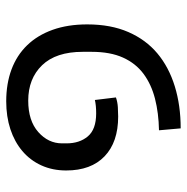

<svg xmlns="http://www.w3.org/2000/svg" viewBox="-12 -536 587 602"><g transform="rotate(-90 281.0 -234.5)"><path d="M174 -29Q228 -30 273 -41.5Q318 -53 351 -77.5Q384 -102 402 -142Q420 -182 420 -240V-268Q420 -352 378 -395.5Q336 -439 267 -439Q204 -439 168.5 -407.5Q133 -376 133 -333V-319Q133 -278 155 -252Q177 -226 227 -226Q252 -226 269 -230L277 -164Q263 -159 246.5 -158Q230 -157 217 -157Q137 -157 92.5 -199.5Q48 -242 48 -320Q48 -363 64 -398Q80 -433 109 -457.5Q138 -482 177.5 -495Q217 -508 265 -508Q320 -508 364.5 -491.5Q409 -475 440.5 -442.5Q472 -410 489 -362.5Q506 -315 506 -254Q506 -180 482 -125Q458 -70 415 -34Q372 2 312 20.5Q252 39 180 39Z"/></g></svg>

Font: IBM Plex Sans Thai
Style: Regular
Weight: 400
Designer: Mike Abbink, Paul van der Laan, Pieter van Rosmalen, Ben Mitchell, Mark Frömberg
Foundry: Bold Monday
Version: Version 1.2